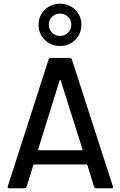

<svg xmlns="http://www.w3.org/2000/svg" viewBox="-20 -1011 647 1031"><path d="M485 -8 449 -125Q448 -128 445 -128H163Q160 -128 159 -125L123 -8Q120 0 111 0H30Q19 0 22 -11L241 -692Q244 -700 253 -700H354Q363 -700 366 -692L586 -11L587 -7Q587 0 578 0H497Q488 0 485 -8ZM189 -204H419Q421 -204 422.5 -205.5Q424 -207 423 -209L306 -579Q305 -581 303 -581Q301 -581 300 -579L185 -209Q184 -207 185.5 -205.5Q187 -204 189 -204ZM187 -878Q187 -926 220.5 -958.5Q254 -991 302 -991Q351 -991 384 -958.5Q417 -926 417 -878Q417 -830 384 -797Q351 -764 302 -764Q254 -764 220.5 -797Q187 -830 187 -878ZM363 -878Q363 -903 345 -920.5Q327 -938 302 -938Q277 -938 259.5 -920.5Q242 -903 242 -878Q242 -853 259.5 -835.5Q277 -818 302 -818Q327 -818 345 -835.5Q363 -853 363 -878Z"/></svg>

Font: BarlowMedium
Style: Regular
Weight: 500
Designer: Jeremy Tribby
Foundry: Tribby Type
Version: Version 1.422